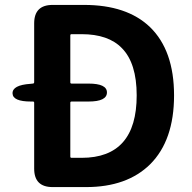

<svg xmlns="http://www.w3.org/2000/svg" viewBox="-20 -761 781 781"><path d="M194 0Q119 0 119 -75V-343Q119 -348 114 -348H106Q32 -348 31 -381Q30 -415 104 -420L113 -421Q119 -421 119 -427V-666Q119 -741 194 -741H322Q496 -741 590 -651Q688 -556 688 -373Q688 -190 591 -93Q497 0 330 0ZM266 -124Q266 -119 271 -119H312Q536 -119 536 -373Q536 -504 476 -565Q421 -622 312 -622H271Q266 -622 266 -617V-426Q266 -421 271 -421H340Q415 -421 415 -385Q415 -348 340 -348H271Q266 -348 266 -343Z"/></svg>

Font: Resource Han Rounded JP
Style: Bold
Weight: 700
Designer: Cyano Hao (round all glyphs); Ryoko NISHIZUKA 西塚涼子 (kana, bopomofo & ideographs); Paul D. Hunt (Latin, Greek & Cyrillic)
Foundry: Cyano Hao
Version: 0.990